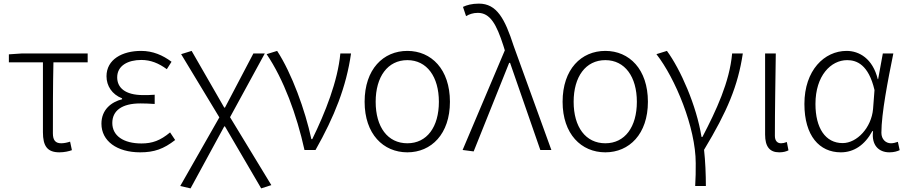

<svg xmlns="http://www.w3.org/2000/svg" viewBox="-20 -828 5007 1060"><path d="M308 13C335 13 361 7 377 1L367 -46C352 -41 334 -37 318 -37C286 -37 272 -54 272 -92C272 -220 272 -350 275 -484H464V-533H103L29 -528V-484H217V-98C217 -22 241 13 308 13Z M754 13C832 13 884 -6 947 -55L919 -97C865 -52 821 -36 761 -36C661 -36 600 -79 600 -149C600 -217 653 -257 755 -257C780 -257 803 -256 834 -254V-305C807 -303 791 -303 771 -303C669 -303 627 -345 627 -401C627 -466 687 -497 760 -497C812 -497 856 -479 901 -446L927 -487C879 -523 824 -547 759 -547C655 -547 568 -500 568 -407C568 -354 598 -307 654 -285V-280C595 -265 540 -223 540 -145C540 -50 625 13 754 13Z M1032 212 1218 -130H1222L1422 212L1478 194L1250 -181L1442 -533H1379L1222 -234H1218L1038 -547L980 -529L1191 -180L975 199Z M1661 0H1722C1826 -184 1892 -349 1918 -533H1859C1845 -380 1775 -205 1704 -60H1699C1665 -219 1591 -423 1510 -547L1452 -529C1546 -390 1618 -195 1661 0Z M2229 13C2361 13 2464 -88 2464 -266C2464 -446 2361 -547 2229 -547C2096 -547 1993 -446 1993 -266C1993 -88 2096 13 2229 13ZM2229 -37C2120 -37 2054 -127 2054 -266C2054 -404 2120 -496 2229 -496C2337 -496 2403 -404 2403 -266C2403 -127 2337 -37 2229 -37Z M2595 8 2791 -481H2796L2963 0H3024L2816 -574C2767 -726 2722 -808 2624 -808C2585 -808 2557 -800 2536 -790L2553 -739C2570 -749 2591 -757 2618 -757C2686 -757 2721 -694 2759 -576L2767 -550L2534 0Z M3322 13C3454 13 3557 -88 3557 -266C3557 -446 3454 -547 3322 -547C3189 -547 3086 -446 3086 -266C3086 -88 3189 13 3322 13ZM3322 -37C3213 -37 3147 -127 3147 -266C3147 -404 3213 -496 3322 -496C3430 -496 3496 -404 3496 -266C3496 -127 3430 -37 3322 -37Z M3818 199H3877C3877 136 3874 61 3867 -1C3996 -215 4054 -354 4081 -533H4022C4008 -375 3934 -218 3858 -72H3853C3825 -246 3737 -445 3662 -547L3604 -529C3708 -396 3821 -124 3821 73C3821 125 3821 148 3818 199Z M4282 13C4305 13 4321 8 4333 2L4324 -44C4311 -39 4302 -37 4292 -37C4272 -37 4258 -50 4258 -78C4258 -225 4261 -379 4263 -533H4204V-85C4204 -19 4229 13 4282 13Z M4622 13C4694 13 4754 -27 4796 -104H4800C4790 -26 4832 13 4890 13C4916 13 4934 7 4947 1L4937 -45C4926 -41 4912 -37 4899 -37C4870 -37 4846 -59 4846 -95C4846 -201 4882 -385 4912 -533H4854L4828 -391H4826C4798 -505 4723 -547 4654 -547C4531 -547 4421 -440 4421 -254C4421 -78 4504 13 4622 13ZM4632 -38C4537 -38 4482 -121 4482 -254C4482 -410 4567 -496 4657 -496C4709 -496 4775 -472 4808 -331L4800 -226C4791 -124 4712 -38 4632 -38Z"/></svg>

Font: Genne Gothic Light
Style: Regular
Weight: 300
Designer: Ryoko NISHIZUKA (kana & ideographs); Paul D. Hunt (Latin, Greek & Cyrillic); Wenlong ZHANG (bopomofo); Sandoll Communica
Foundry: Adobe Systems Incorporated
Version: Version 1.004;PS 1.004;hotconv 16.6.51;makeotf.lib2.5.65220